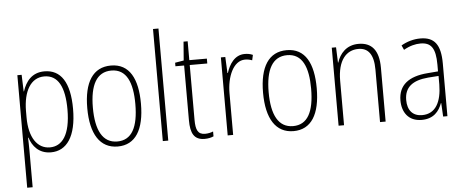

<svg xmlns="http://www.w3.org/2000/svg" viewBox="-59 -911 3137 1297"><g transform="rotate(-5 1509.5 -263.0)"><path d="M260 -539C174 -539 132 -481 111 -416H109L105 -529H76V234H113V-16C113 -48 112 -79 111 -102H114C132 -45 175 10 257 10C364 10 431 -82 431 -270C431 -450 371 -539 260 -539ZM256 -505C349 -505 393 -422 393 -269C393 -95 335 -24 253 -24C168 -24 113 -103 113 -239V-284C114 -417 164 -505 256 -505Z M891 -265C891 -433 837 -539 711 -539C589 -539 527 -442 527 -266C527 -90 590 10 710 10C831 10 891 -89 891 -265ZM565 -266C565 -419 611 -505 711 -505C814 -505 853 -411 853 -266C853 -108 808 -24 710 -24C611 -24 565 -112 565 -266Z M1053 0V-760H1016V0Z M1305 -24C1256 -24 1242 -57 1242 -124V-496H1361V-529H1242V-657H1214L1204 -530L1145 -520V-496H1204V-124C1204 -36 1228 10 1299 10C1325 10 1344 5 1360 -2V-35C1346 -29 1326 -24 1305 -24Z M1618 -538C1549 -538 1512 -477 1494 -420H1491L1486 -529H1456V0H1493V-283C1493 -393 1537 -500 1617 -500C1635 -500 1652 -496 1665 -491L1673 -527C1656 -535 1637 -538 1618 -538Z M2083 -265C2083 -433 2029 -539 1903 -539C1781 -539 1719 -442 1719 -266C1719 -90 1782 10 1902 10C2023 10 2083 -89 2083 -265ZM1757 -266C1757 -419 1803 -505 1903 -505C2006 -505 2045 -411 2045 -266C2045 -108 2000 -24 1902 -24C1803 -24 1757 -112 1757 -266Z M2390 -539C2307 -539 2262 -484 2243 -425H2241L2237 -529H2208V0H2245V-302C2245 -439 2303 -505 2386 -505C2451 -505 2489 -461 2489 -356V0H2527V-365C2527 -485 2478 -539 2390 -539Z M2809 -539C2764 -539 2718 -526 2679 -503L2693 -472C2735 -496 2773 -505 2807 -505C2878 -505 2909 -466 2909 -353V-307L2836 -301C2710 -291 2639 -238 2639 -133C2639 -54 2681 10 2771 10C2853 10 2890 -38 2910 -92H2912L2917 0H2946V-357C2946 -486 2904 -539 2809 -539ZM2839 -271 2910 -276V-218C2909 -101 2869 -22 2777 -22C2714 -22 2678 -62 2678 -133C2678 -219 2732 -262 2839 -271Z"/></g></svg>

Font: Noto Sans Georgian Condensed ExtraLight
Style: Regular
Weight: 200
Width: 3
Designer: Monotype Design Team, Akaki Razmadze
Foundry: Google LLC
Version: Version 2.005